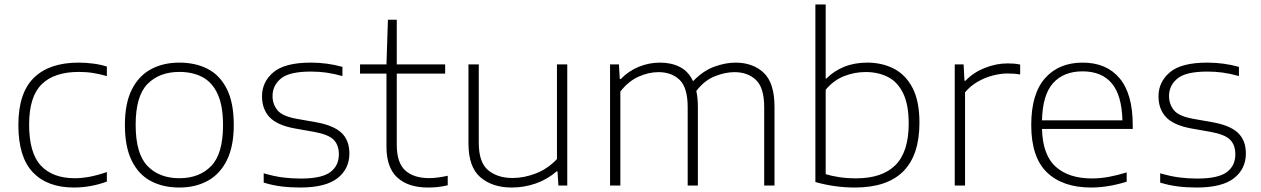

<svg xmlns="http://www.w3.org/2000/svg" viewBox="-20 -828 5628 857"><path d="M309.5 9Q191.5 9 126.8 -58.8Q62 -126.5 62 -270Q62 -413 131.2 -480.8Q200.5 -548.5 331 -548.5Q363 -548.5 395.8 -544.2Q428.5 -540 457 -531V-488.5Q427 -497 397 -502Q367 -507 332.5 -507Q222 -507 166 -451.8Q110 -396.5 110 -272Q110 -145 162.5 -88.8Q215 -32.5 314 -32.5Q345 -32.5 379.8 -39Q414.5 -45.5 457 -60V-17.5Q385 9 309.5 9Z M780.5 9Q707.5 9 653 -20Q598.5 -49 568 -110.8Q537.5 -172.5 537.5 -270.5Q537.5 -366.5 568.2 -428Q599 -489.5 653.8 -519Q708.5 -548.5 780.5 -548.5Q853.5 -548.5 908.2 -519.8Q963 -491 993.2 -429.5Q1023.5 -368 1023.5 -270.5Q1023.5 -174.5 992.5 -112.5Q961.5 -50.5 907 -20.8Q852.5 9 780.5 9ZM780.5 -32.5Q869.5 -32.5 922.5 -86.8Q975.5 -141 975.5 -269.5Q975.5 -356 951.5 -408.2Q927.5 -460.5 883.8 -483.8Q840 -507 780.5 -507Q691.5 -507 638.5 -453.2Q585.5 -399.5 585.5 -271Q585.5 -141.5 638.5 -87Q691.5 -32.5 780.5 -32.5Z M1320 9Q1275 9 1235.2 4Q1195.5 -1 1157 -13V-54.5Q1203.5 -41 1242.2 -36Q1281 -31 1322.5 -31Q1415.5 -31 1454 -59.5Q1492.5 -88 1492.5 -139Q1492.5 -181 1469 -204.5Q1445.5 -228 1381.5 -239.5L1296.5 -254.5Q1217 -269 1183.2 -305Q1149.5 -341 1149.5 -398Q1149.5 -462.5 1200.5 -505.5Q1251.5 -548.5 1367.5 -548.5Q1440.5 -548.5 1508.5 -529.5V-488.5Q1469 -499.5 1436.2 -504Q1403.5 -508.5 1367.5 -508.5Q1271.5 -508.5 1234 -477.5Q1196.5 -446.5 1196.5 -399.5Q1196.5 -363.5 1218 -336.5Q1239.5 -309.5 1302.5 -298L1387.5 -283Q1468 -269 1503.8 -235.5Q1539.5 -202 1539.5 -143Q1539.5 -74 1486.2 -32.5Q1433 9 1320 9Z M1890 9Q1802.5 9 1753.8 -35.2Q1705 -79.5 1705 -173.5V-499.5H1587V-540.5H1705L1711.5 -740H1751V-540.5H1967V-499.5H1751V-182Q1751 -101.5 1788.8 -67.2Q1826.5 -33 1896 -33Q1931 -33 1978.5 -43.5V-1Q1953 5 1933 7Q1913 9 1890 9Z M2264 9Q2178 9 2124.5 -36.5Q2071 -82 2071 -188.5V-540.5H2117V-190.5Q2117 -103 2159 -68.2Q2201 -33.5 2268 -33.5Q2319 -33.5 2372 -54Q2425 -74.5 2466 -118V-540.5H2512V0H2472.5L2468.5 -63H2464.5Q2423.5 -27.5 2371.8 -9.2Q2320 9 2264 9Z M2703 0V-540.5H2742.5L2746.5 -475H2750.5Q2785.5 -511 2831 -529.8Q2876.5 -548.5 2926.5 -548.5Q2976.5 -548.5 3014.8 -529Q3053 -509.5 3073.5 -465.5Q3118 -512 3168 -530.2Q3218 -548.5 3263 -548.5Q3340.5 -548.5 3388.8 -503.2Q3437 -458 3437 -351V0H3391V-349Q3391 -436.5 3354.2 -471.2Q3317.5 -506 3258 -506Q3217 -506 3170.5 -487.5Q3124 -469 3088 -422Q3095 -390.5 3095 -351V0H3049.5V-349Q3049.5 -436.5 3013.8 -471.2Q2978 -506 2919 -506Q2874.5 -506 2829.5 -485.5Q2784.5 -465 2749 -419.5V0Z M3796 9Q3705.5 9 3619.5 -15.5V-808H3665.5V-477.5H3669Q3701 -510.5 3747.2 -529.5Q3793.5 -548.5 3851 -548.5Q3916.5 -548.5 3969.2 -521.8Q4022 -495 4053 -436Q4084 -377 4084 -280.5Q4084 9 3796 9ZM3801 -32Q3918 -32 3977 -91.2Q4036 -150.5 4036 -276Q4036 -361.5 4011 -412.2Q3986 -463 3942.5 -484.8Q3899 -506.5 3844 -506.5Q3794 -506.5 3747.2 -488Q3700.5 -469.5 3665.5 -427.5V-50.5Q3692 -42.5 3726.2 -37.2Q3760.5 -32 3801 -32Z M4241.5 0V-540.5H4281L4285 -467.5H4289.5Q4323 -503.5 4374.5 -524.2Q4426 -545 4477 -545Q4492.5 -545 4505.2 -544Q4518 -543 4533.5 -540V-495.5Q4520 -498 4505.8 -499Q4491.5 -500 4476 -500Q4447 -500 4412.5 -491.2Q4378 -482.5 4345.2 -464Q4312.5 -445.5 4287.5 -416V0Z M4850 9Q4723.5 9 4653.2 -58.5Q4583 -126 4583 -270Q4583 -409 4644.5 -478.8Q4706 -548.5 4812.5 -548.5Q4919 -548.5 4977.5 -478.5Q5036 -408.5 5036 -269.5V-252.5H4631Q4634 -136 4692.2 -83.8Q4750.5 -31.5 4854 -31.5Q4890.5 -31.5 4929 -38.5Q4967.5 -45.5 5009 -58.5V-17Q4925.5 9 4850 9ZM4812 -509.5Q4727.5 -509.5 4680.5 -457Q4633.5 -404.5 4631 -291H4990Q4987 -403.5 4942 -456.5Q4897 -509.5 4812 -509.5Z M5321.5 9Q5276.5 9 5236.8 4Q5197 -1 5158.5 -13V-54.5Q5205 -41 5243.8 -36Q5282.5 -31 5324 -31Q5417 -31 5455.5 -59.5Q5494 -88 5494 -139Q5494 -181 5470.5 -204.5Q5447 -228 5383 -239.5L5298 -254.5Q5218.5 -269 5184.8 -305Q5151 -341 5151 -398Q5151 -462.5 5202 -505.5Q5253 -548.5 5369 -548.5Q5442 -548.5 5510 -529.5V-488.5Q5470.5 -499.5 5437.8 -504Q5405 -508.5 5369 -508.5Q5273 -508.5 5235.5 -477.5Q5198 -446.5 5198 -399.5Q5198 -363.5 5219.5 -336.5Q5241 -309.5 5304 -298L5389 -283Q5469.5 -269 5505.2 -235.5Q5541 -202 5541 -143Q5541 -74 5487.8 -32.5Q5434.5 9 5321.5 9Z"/></svg>

Font: Encode Sans Expanded Expanded ExtraLight
Style: Regular
Weight: 200
Width: 7
Designer: Multiple Designers
Foundry: Impallari Type
Version: Version 3.000; ttfautohint (v1.8.3) -l 8 -r 50 -G 200 -x 14 